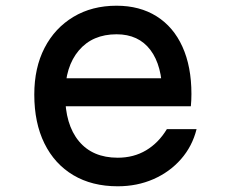

<svg xmlns="http://www.w3.org/2000/svg" viewBox="-20 -636 790 672"><path d="M185 -362H585L548 -305Q548 -406 506.5 -461Q465 -516 388 -516Q304 -516 256 -459.5Q208 -403 208 -305Q208 -200 256 -142Q304 -84 392 -84Q448 -84 491.5 -110Q535 -136 564 -184H668Q653 -124 613.5 -79Q574 -34 517 -9Q460 16 392 16Q302 16 236.5 -23Q171 -62 135.5 -134Q100 -206 100 -305Q100 -399 136 -468.5Q172 -538 237 -577Q302 -616 388 -616Q469 -616 528 -579Q587 -542 618.5 -472.5Q650 -403 650 -307Q650 -296 649.5 -285.5Q649 -275 648 -264H185Z"/></svg>

Font: Martian Mono SemiExpanded
Style: Regular
Weight: 400
Width: 6
Monospace: yes
Designer: Roman Shamin
Foundry: Evil Martians
Version: Version 1.000